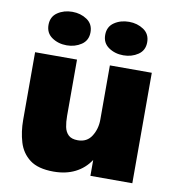

<svg xmlns="http://www.w3.org/2000/svg" viewBox="-84 -824 824 909"><g transform="rotate(10 328.0 -370.0)"><path d="M233.5 10.5Q159 10.5 119.2 -19.8Q79.5 -50 64.8 -99.5Q50 -149 50 -205.5V-531H251.5V-260Q251.5 -231.5 256.2 -207.8Q261 -184 276 -169.8Q291 -155.5 321 -155.5Q365.5 -155.5 387.5 -190.8Q409.5 -226 409.5 -270V-531H611V0H409.5V-76.5Q382 -34.5 337.5 -12Q293 10.5 233.5 10.5ZM191 -589Q150.5 -589 120.2 -609.8Q90 -630.5 90 -669.5Q90 -709 120.2 -729.5Q150.5 -750 191 -750Q231 -750 261.5 -729.5Q292 -709 292 -669.5Q292 -630 261.5 -609.5Q231 -589 191 -589ZM463.5 -589Q423 -589 392.8 -609.8Q362.5 -630.5 362.5 -669.5Q362.5 -709 392.8 -729.5Q423 -750 463.5 -750Q503.5 -750 534 -729.5Q564.5 -709 564.5 -669.5Q564.5 -630 534 -609.5Q503.5 -589 463.5 -589Z"/></g></svg>

Font: Epilogue Black
Style: Regular
Weight: 900
Designer: Tyler Finck
Foundry: Etcetera Type Co
Version: Version 2.111; ttfautohint (v1.8.3)